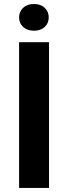

<svg xmlns="http://www.w3.org/2000/svg" viewBox="-20 -917 332 937"><path d="M219.2 -710.9V0H73.2V-710.9ZM73.2 -832Q73.2 -860.4 93 -878.9Q112.8 -897.5 145.5 -897.5Q178.7 -897.5 198.2 -878.9Q217.8 -860.4 217.8 -832Q217.8 -803.7 198.2 -785.4Q178.7 -767.1 145.5 -767.1Q112.8 -767.1 93 -785.4Q73.2 -803.7 73.2 -832Z"/></svg>

Font: Vazirmatn RD UI
Style: Bold
Weight: 700
Designer: Saber Rastikerdar
Foundry: Saber Rastikerdar
Version: Version 33.003